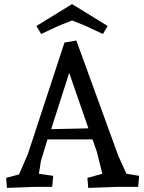

<svg xmlns="http://www.w3.org/2000/svg" viewBox="-20 -913 704 938"><path d="M660 -54 655 0H554L411 5L407 -44L480 -64L453 -172L432 -232H212L180 -127L170 -64L240 -54L235 0H149L14 5L10 -44L73 -61L116 -160L295 -705L353 -715L559 -149L598 -64ZM318 -557 230 -282 412 -286ZM332 -893 506 -786 483 -747 395 -788 332 -813 269 -788 181 -747 158 -786Z"/></svg>

Font: Andada
Style: Regular
Weight: 400
Designer: Carolina Giovagnoli
Foundry: Carolina Giovagnoli
Version: Version 1.003